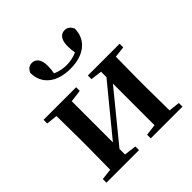

<svg xmlns="http://www.w3.org/2000/svg" viewBox="-214 -991 1155 1155"><g transform="rotate(-45 363.0 -413.5)"><path d="M371 -637C484 -637 560 -694 560 -791C548 -814 534 -827 509 -827C481 -827 454 -806 454 -747C454 -725 456 -707 459 -688C431 -675 400 -669 371 -669C341 -669 309 -675 281 -688C285 -707 287 -725 287 -747C287 -806 260 -827 232 -827C207 -827 192 -814 182 -791C182 -694 257 -637 371 -637ZM686 -504V-535H416V-504L488 -495V-449L238 -144V-494L316 -504V-535H39V-504L110 -496C111 -439 112 -356 112 -300V-235C112 -179 111 -96 110 -39L39 -31V0H316V-31L238 -41V-88L488 -394V-40L416 -31V0H686V-31L615 -39C614 -96 613 -179 613 -235V-300C613 -356 614 -439 615 -496Z"/></g></svg>

Font: Noto Serif CJK JP
Style: Bold
Weight: 700
Designer: Ryoko NISHIZUKA 西塚涼子 (kana & ideographs); Frank Grießhammer (Latin, Greek & Cyrillic); Wenlong ZHANG 张文龙 (bopomofo); San
Foundry: Adobe Systems Incorporated
Version: Version 1.000;PS 1;hotconv 16.6.53;makeotf.lib2.5.65590